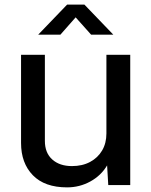

<svg xmlns="http://www.w3.org/2000/svg" viewBox="-20 -800 654 830"><path d="M270 10Q173 10 122 -42.5Q71 -95 71 -182V-563H174V-191Q174 -139 206 -110.5Q238 -82 291 -82Q336 -82 369.5 -100Q403 -118 421.5 -149.5Q440 -181 440 -223V-563H543V0H448L443 -85Q417 -41 370.5 -15.5Q324 10 270 10ZM145 -650 270 -780H345L470 -650H374L307 -725L241 -650Z"/></svg>

Font: BDO Grotesk
Style: Regular
Weight: 400
Designer: Deni Anggara
Foundry: Lokal Container
Version: Version 2.000